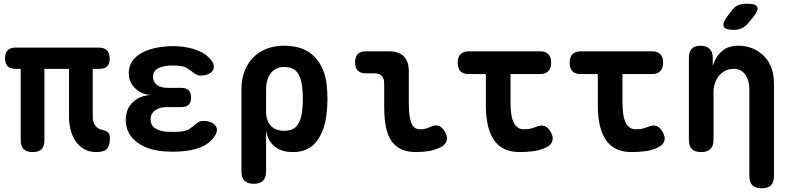

<svg xmlns="http://www.w3.org/2000/svg" viewBox="-20 -805 4240 1029"><path d="M496 10Q459 10 431.5 -5.5Q404 -21 386 -47Q368 -73 359 -107Q350 -141 350 -177V-436H218V-54Q218 -21 203 -5.5Q188 10 155 10Q123 10 107 -5.5Q91 -21 91 -54V-436H63Q34 -436 20.5 -450.5Q7 -465 7 -493Q7 -522 21.5 -536Q36 -550 64 -550H508Q539 -550 553.5 -535.5Q568 -521 568 -490Q568 -463 554.5 -449.5Q541 -436 514 -436H477V-179Q477 -150 491 -131.5Q505 -113 529 -109Q552 -103 560.5 -94Q569 -85 569 -67Q569 -24 553 -7Q537 10 496 10Z M1113 -481Q1125 -466 1126 -451Q1127 -436 1119 -425Q1111 -414 1094.5 -407Q1078 -400 1054 -400Q1044 -400 1036 -403.5Q1028 -407 1020.5 -412.5Q1013 -418 1005.5 -424Q998 -430 988 -436Q979 -444 965 -447.5Q951 -451 932 -453Q919 -454 906.5 -454Q894 -454 882 -453Q844 -450 822 -435.5Q800 -421 800 -393Q800 -366 821 -350Q842 -334 879 -334H952Q978 -334 991 -321.5Q1004 -309 1004 -282Q1004 -256 991 -243.5Q978 -231 952 -231H874Q834 -231 810.5 -213Q787 -195 787 -165Q787 -134 810.5 -118Q834 -102 874 -99Q890 -98 907 -98Q924 -98 940 -99Q962 -101 978 -106Q994 -111 1005 -121Q1013 -126 1020.5 -133Q1028 -140 1035 -145Q1042 -150 1050 -153.5Q1058 -157 1069 -157Q1092 -157 1109 -150Q1126 -143 1134.5 -132Q1143 -121 1142.5 -106.5Q1142 -92 1130 -75Q1106 -37 1057 -16.5Q1008 4 940 7Q924 8 907 8Q890 8 874 7Q825 5 784.5 -7.5Q744 -20 715 -42Q686 -64 670 -94Q654 -124 654 -162Q654 -220 691 -256.5Q728 -293 790 -296Q737 -299 703.5 -332.5Q670 -366 670 -413Q670 -446 685.5 -471.5Q701 -497 728.5 -515Q756 -533 795 -543.5Q834 -554 882 -557Q894 -558 906.5 -558Q919 -558 932 -557Q995 -553 1041.5 -534Q1088 -515 1113 -481Z M1340 180Q1307 180 1290.5 163.5Q1274 147 1274 114V-328Q1274 -381 1290.5 -423.5Q1307 -466 1336.5 -496.5Q1366 -527 1408.5 -543.5Q1451 -560 1503 -560Q1607 -560 1664 -502.5Q1721 -445 1731 -348Q1735 -312 1735 -275.5Q1735 -239 1731 -202Q1721 -105 1677 -47.5Q1633 10 1550 10Q1489 10 1452 -20Q1415 -50 1406 -105V114Q1406 147 1390 163.5Q1374 180 1340 180ZM1503 -104Q1549 -104 1571 -130.5Q1593 -157 1599 -207Q1603 -241 1603 -275Q1603 -309 1599 -343Q1593 -393 1571 -419.5Q1549 -446 1503 -446Q1480 -446 1462 -437.5Q1444 -429 1431.5 -413Q1419 -397 1412.5 -374.5Q1406 -352 1406 -323V-207Q1406 -158 1431.5 -131Q1457 -104 1503 -104Z M2171 -256Q2171 -181 2184 -146.5Q2197 -112 2232 -112Q2244 -112 2256.5 -114.5Q2269 -117 2284 -124Q2312 -138 2332 -130Q2352 -122 2365 -98Q2380 -71 2373.5 -50.5Q2367 -30 2344 -17Q2312 -1 2279 4.5Q2246 10 2210 10Q2166 10 2134 -3.5Q2102 -17 2080.5 -46Q2059 -75 2049 -121.5Q2039 -168 2039 -233V-358Q2039 -385 2025.5 -398.5Q2012 -412 1985 -412H1942Q1912 -412 1897.5 -426.5Q1883 -441 1883 -471Q1883 -501 1897.5 -515.5Q1912 -530 1942 -530H2063Q2117 -530 2144 -503Q2171 -476 2171 -422Z M2874 -530Q2904 -530 2919 -514.5Q2934 -499 2934 -469.5Q2934 -440 2919 -424Q2904 -408 2874 -408H2716V-256Q2716 -181 2734 -146.5Q2752 -112 2787 -112Q2803 -112 2818.5 -114.5Q2834 -117 2850 -124Q2879 -137 2898.5 -129.5Q2918 -122 2931 -98Q2947 -71 2940.5 -50Q2934 -29 2911 -17Q2877 0 2841 5Q2805 10 2765 10Q2721 10 2687.5 -4.5Q2654 -19 2631 -49.5Q2608 -80 2596 -127.5Q2584 -175 2584 -240V-408H2492Q2462 -408 2447.5 -423.5Q2433 -439 2433 -468Q2433 -499 2448 -514.5Q2463 -530 2494 -530Z M3474 -530Q3504 -530 3519 -514.5Q3534 -499 3534 -469.5Q3534 -440 3519 -424Q3504 -408 3474 -408H3316V-256Q3316 -181 3334 -146.5Q3352 -112 3387 -112Q3403 -112 3418.5 -114.5Q3434 -117 3450 -124Q3479 -137 3498.5 -129.5Q3518 -122 3531 -98Q3547 -71 3540.5 -50Q3534 -29 3511 -17Q3477 0 3441 5Q3405 10 3365 10Q3321 10 3287.5 -4.5Q3254 -19 3231 -49.5Q3208 -80 3196 -127.5Q3184 -175 3184 -240V-408H3092Q3062 -408 3047.5 -423.5Q3033 -439 3033 -468Q3033 -499 3048 -514.5Q3063 -530 3094 -530Z M3804 -315V-56Q3804 -23 3787.5 -6.5Q3771 10 3738 10Q3704 10 3688 -6.5Q3672 -23 3672 -56V-495Q3672 -528 3687.5 -544Q3703 -560 3734 -560Q3764 -560 3782 -544Q3800 -528 3800 -495V-452Q3816 -503 3850 -531.5Q3884 -560 3934 -560Q3980 -560 4015.5 -544.5Q4051 -529 4076.5 -502.5Q4102 -476 4115 -439Q4128 -402 4128 -359V138Q4128 172 4112 188Q4096 204 4062 204Q4029 204 4012.5 188Q3996 172 3996 138V-331Q3996 -350 3991 -369Q3986 -388 3976 -403Q3966 -418 3950 -427Q3934 -436 3911 -436Q3887 -436 3867 -426Q3847 -416 3833 -398.5Q3819 -381 3811.5 -359.5Q3804 -338 3804 -315ZM3988 -679Q3973 -661 3954.5 -653Q3936 -645 3913 -645Q3868 -645 3859 -662.5Q3850 -680 3877 -716L3902 -749Q3919 -771 3938.5 -778Q3958 -785 3985 -785Q4031 -785 4038.5 -767.5Q4046 -750 4018 -715Z"/></svg>

Font: Maple Mono NL
Style: Bold
Weight: 700
Monospace: yes
Designer: subframe7536
Version: Version 7.000